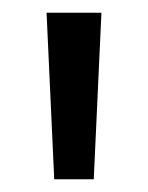

<svg xmlns="http://www.w3.org/2000/svg" viewBox="-20 -709 232 301"><path d="M65 -428 53 -689H139L127 -428Z"/></svg>

Font: Fira Sans Extra Condensed
Style: Regular
Weight: 400
Width: 1
Designer: Carrois Corporate & Edenspiekermann AG
Foundry: Carrois Corporate GbR & Edenspiekermann AG
Version: Version 4.203